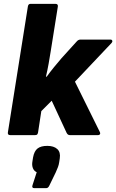

<svg xmlns="http://www.w3.org/2000/svg" viewBox="-20 -703 605 999"><path d="M33 0Q19 0 21 -14L125 -669Q127 -683 139 -683H268Q283 -683 281 -669L244 -437Q239 -405 233 -371.5Q227 -338 219 -304H223Q241 -329 261 -353.5Q281 -378 300 -400L378 -486Q387 -497 398 -497H555Q562 -497 564 -491.5Q566 -486 561 -480L370 -278L500 -15Q503 -9 500 -4.5Q497 0 491 0H343Q332 0 326 -13L249 -179L195 -125L178 -14Q177 -8 174 -4Q171 0 163 0ZM159 276Q144 276 149 261L171 193Q157 187 151 171.5Q145 156 149 135L152 116Q158 83 175.5 69.5Q193 56 226 56Q260 56 278 72.5Q296 89 291 121L288 141Q286 155 281.5 166.5Q277 178 270 194L237 262Q231 276 220 276Z"/></svg>

Font: Sofia Sans Black
Style: Italic
Weight: 900
Italic angle: -9°
Version: Version 4.100-B